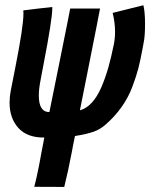

<svg xmlns="http://www.w3.org/2000/svg" viewBox="-20 -531 582 744"><path d="M21.5 -178.7Q24.4 -193.4 30.3 -223.4Q36.1 -253.4 39.1 -268.1Q70.8 -427.7 70.8 -478Q70.8 -487.3 70.3 -490.7Q88.9 -493.2 126.5 -497.6Q164.1 -502 182.6 -503.9V-499Q182.6 -456.1 148.4 -279.8Q145.5 -265.1 142.3 -247.8Q139.2 -230.5 136.7 -217.8Q130.4 -186 130.4 -160.6Q130.4 -96.7 171.4 -96.7Q184.1 -160.6 207.8 -276.4Q231.4 -392.1 243.2 -452.6L252 -498H367.7Q365.7 -486.3 360.8 -462.6Q356 -439 354 -427.2Q341.8 -363.8 320.8 -259.8Q299.8 -155.8 289.6 -103.5Q314.9 -110.4 335.9 -133.3Q356.9 -156.2 372.6 -192.6Q388.2 -229 399.7 -269Q411.1 -309.1 421.4 -360.4Q425.8 -381.8 425.8 -408.7Q425.8 -443.8 416.5 -481Q436 -485.8 475.8 -495.8Q515.6 -505.9 535.6 -510.7Q542 -485.4 542 -438.5Q542 -388.7 536.6 -365.7Q536.1 -364.7 536.1 -362.8Q536.1 -360.8 535.6 -359.9Q535.2 -356.9 533.9 -350.8Q532.7 -344.7 532.2 -341.8Q524.4 -298.8 516.4 -267.3Q508.3 -235.8 492.7 -194.3Q477.1 -152.8 450.7 -115.7Q424.3 -78.6 388.2 -47.4Q368.2 -29.8 343.3 -20.8Q318.4 -11.7 270.5 -3.9Q268.1 6.8 263.9 28.3Q259.8 49.8 257.8 60.5Q244.1 132.8 229 193.4Q209.5 193.4 170.7 193.1Q131.8 192.9 112.8 192.9Q121.6 159.2 130.4 114.7Q131.8 107.4 134.8 91.6Q137.7 75.7 140.9 58.3Q144 41 147.9 22.5Q148.4 19 149.7 12.2Q150.9 5.4 151.9 2H149.4Q84.5 2 50.8 -35.6Q17.1 -73.2 17.1 -133.3Q17.1 -155.3 21.5 -178.7Z"/></svg>

Font: Fantasque Sans Mono
Style: Bold Italic
Weight: 700
Italic angle: -11°
Monospace: yes
Designer: Jany Belluz
Version: Version 1.7.1